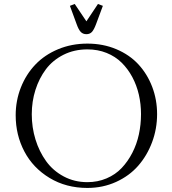

<svg xmlns="http://www.w3.org/2000/svg" viewBox="-20 -928 857 956"><path d="M58.1 -354Q58.1 -427.2 84 -492.7Q109.9 -558.1 156 -606.4Q202.1 -654.8 269.3 -682.9Q336.4 -710.9 415 -710.9Q493.2 -710.9 559.1 -683.1Q625 -655.3 669.2 -607.4Q713.4 -559.6 737.8 -495.6Q762.2 -431.6 762.2 -359.9Q762.2 -286.6 737.3 -220Q712.4 -153.3 668.2 -102.8Q624 -52.2 558.1 -22.2Q492.2 7.8 415 7.8Q309.1 7.8 226.8 -42Q144.5 -91.8 101.3 -173.8Q58.1 -255.9 58.1 -354ZM138.2 -358.9Q138.2 -293.5 156.7 -233.4Q175.3 -173.3 209.5 -125.7Q243.7 -78.1 297.1 -49.6Q350.6 -21 415 -21Q466.3 -21 510.5 -39.8Q554.7 -58.6 585.7 -91.3Q616.7 -124 638.9 -167.2Q661.1 -210.4 671.6 -259.3Q682.1 -308.1 682.1 -359.9Q682.1 -409.7 671.4 -456.5Q660.6 -503.4 638.7 -544.4Q616.7 -585.4 585.4 -616.2Q554.2 -647 510.5 -664.6Q466.8 -682.1 415 -682.1Q349.6 -682.1 296.1 -655.3Q242.7 -628.4 208.7 -583.3Q174.8 -538.1 156.5 -480.5Q138.2 -422.9 138.2 -358.9ZM328.1 -898.9 352.1 -908.2 410.2 -821.8 467.8 -908.2 492.2 -898.9 458 -807.1Q447.8 -779.8 437.5 -768.8Q427.2 -757.8 410.2 -757.8Q393.1 -757.8 382.3 -768.8Q371.6 -779.8 361.8 -807.1Z"/></svg>

Font: Dihjauti S
Style: Regular
Weight: 400
Designer: T. Christopher White
Version: Version 3.0.0